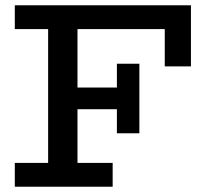

<svg xmlns="http://www.w3.org/2000/svg" viewBox="-20 -706 778 726"><path d="M603 -455V-596H36V-686H702V-455ZM36 0V-90H406V0ZM162 -50V-634H273V-50ZM209 -293V-375H469V-293ZM422 -202V-465H507V-202Z"/></svg>

Font: BioRhyme Medium
Style: Regular
Weight: 500
Designer: Aoife Mooney
Foundry: Aoife Mooney Type
Version: Version 1.600;gftools[0.9.33]